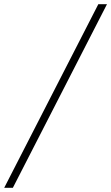

<svg xmlns="http://www.w3.org/2000/svg" viewBox="-102 -730 527 910"><path d="M-82 160 364 -710H405L-41 160Z"/></svg>

Font: Source Serif 4 18pt Light
Style: Italic
Weight: 300
Italic angle: -12°
Designer: Frank Grießhammer
Foundry: Adobe Systems Incorporated
Version: Version 4.004;hotconv 1.0.116;makeotfexe 2.5.65601